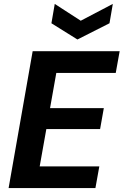

<svg xmlns="http://www.w3.org/2000/svg" viewBox="-20 -962 632 982"><path d="M24 0 147 -700H592L572 -589H268L236 -409H511L492 -302H217L183 -111H488L468 0ZM557 -942 540 -843 376 -760 243 -843 260 -942 393 -856Z"/></svg>

Font: DM Sans 16pt ExtraBold
Style: Italic
Weight: 800
Italic angle: -10°
Version: Version 4.004;gftools[0.9.30]